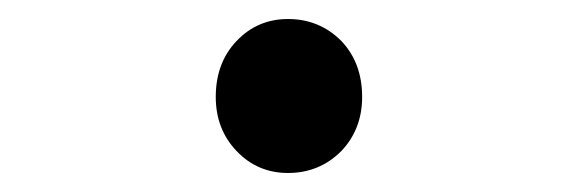

<svg xmlns="http://www.w3.org/2000/svg" viewBox="-20 -468 614 202"><path d="M229 -309Q207 -332 207 -366Q207 -402 229 -425Q251 -448 283 -448Q316 -448 339 -425Q361 -402 361 -366Q361 -332 339 -309Q316 -286 283 -286Q251 -286 229 -309Z"/></svg>

Font: Noto Sans S Chinese Medium
Style: Regular
Weight: 500
Designer: Ryoko NISHIZUKA  (kana & ideographs); Paul D. Hunt (Latin, Greek & Cyrillic); Wenlong ZHANG  (bopomofo); Sandoll Communi
Foundry: Adobe Systems Incorporated
Version: Version 1.000;PS 1;hotconv 1.0.78;makeotf.lib2.5.61930